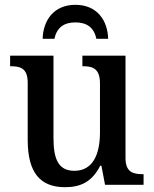

<svg xmlns="http://www.w3.org/2000/svg" viewBox="-20 -767 639 797"><path d="M157 -606H206C216 -654 247 -674 293 -674C339 -674 370 -654 380 -606H429C427 -681 384 -747 293 -747C202 -747 159 -681 157 -606ZM250 10C312 10 361 -10 396 -79H401L416 0H576V-44H572C533 -44 501 -52 501 -111V-536H322V-492H325C364 -492 395 -483 395 -421V-218C395 -122 363 -58 289 -58C221 -58 202 -108 202 -196V-536H22V-492H25C67 -492 95 -482 95 -423V-186C95 -50 147 10 250 10Z"/></svg>

Font: Noto Serif SemiCondensed Medium
Style: Regular
Weight: 500
Width: 4
Designer: Monotype Design Team
Foundry: Monotype Imaging Inc.
Version: Version 2.014